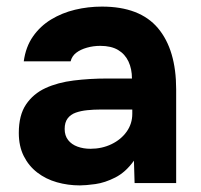

<svg xmlns="http://www.w3.org/2000/svg" viewBox="-20 -555 608 582"><path d="M222 7Q186 7 152.5 -2.5Q119 -12 93 -32Q67 -52 52 -82Q37 -112 37 -152Q37 -206 59 -238.5Q81 -271 118 -288Q155 -305 203.5 -311Q252 -317 304 -317H380Q380 -346 369.5 -368.5Q359 -391 338 -403.5Q317 -416 284 -416Q263 -416 243.5 -410.5Q224 -405 211 -395Q198 -385 194 -369H52Q58 -413 80 -444.5Q102 -476 135 -496Q168 -516 207.5 -525.5Q247 -535 289 -535Q404 -535 459 -469.5Q514 -404 514 -284V0H388L386 -68Q361 -33 329.5 -17Q298 -1 269 3Q240 7 222 7ZM254 -104Q289 -104 318 -118Q347 -132 364 -156Q381 -180 381 -210V-223H285Q264 -223 244.5 -221Q225 -219 209.5 -213.5Q194 -208 185 -196Q176 -184 176 -164Q176 -144 186.5 -130.5Q197 -117 215 -110.5Q233 -104 254 -104Z"/></svg>

Font: Onest
Style: Bold
Weight: 700
Designer: Dmitri Voloshin, Andrey Kudryavtsev
Foundry: Dmitri Voloshin, Andrey Kudryavtsev
Version: Version 1.000;gftools[0.9.33]